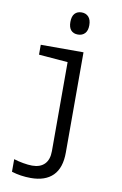

<svg xmlns="http://www.w3.org/2000/svg" viewBox="-107 -824 714 1128"><g transform="rotate(10 250.0 -260.0)"><path d="M230 -698Q230 -732 245 -748.5Q260 -765 286 -765Q312 -765 327.5 -748Q343 -731 343 -698Q343 -666 327.5 -649.5Q312 -633 286 -633Q259 -633 244.5 -649.5Q230 -666 230 -698ZM45 228V153Q70 161 101 166.5Q132 172 155 172Q203 172 229 145.5Q255 119 255 68V-463L82 -477V-536H337V62Q337 154 291.5 199.5Q246 245 160 245Q99 245 45 228Z"/></g></svg>

Font: Noto Sans Mono UI Cond
Style: Regular
Weight: 400
Width: 3
Monospace: yes
Designer: Monotype Design team
Foundry: Monotype Imaging Inc.
Version: Version 1.000